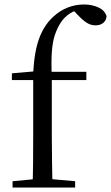

<svg xmlns="http://www.w3.org/2000/svg" viewBox="-20 -836 495 856"><path d="M36 0V-28L152 -39H192L315 -28V0ZM125 0Q127 -57 127.5 -114.5Q128 -172 128 -229V-479H33V-509L158 -520L128 -505V-511Q133 -606 154.5 -664.5Q176 -723 216 -760Q247 -789 282 -802.5Q317 -816 354 -816Q390 -816 418.5 -803Q447 -790 455 -764Q454 -746 441 -734.5Q428 -723 405 -723Q386 -723 368.5 -733.5Q351 -744 330 -766L303 -794V-803H344V-795Q316 -792 291 -775.5Q266 -759 250 -734Q234 -709 224 -678Q214 -647 211 -602.5Q208 -558 211 -493V-229Q211 -172 212 -114.5Q213 -57 214 0ZM170 -479V-516H365V-479Z"/></svg>

Font: Noto Serif TC
Style: Regular
Weight: 400
Designer: Ryoko NISHIZUKA  (kana & ideographs); Frank Grießhammer (Latin, Greek & Cyrillic); Wenlong ZHANG  (bopomofo); Sandoll Co
Foundry: Adobe
Version: Version 2.003-H1;hotconv 1.1.1;makeotfexe 2.6.0